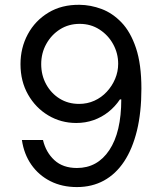

<svg xmlns="http://www.w3.org/2000/svg" viewBox="-20 -757 664 787"><path d="M306.6 -737.3Q351.6 -736.8 396.2 -720.2Q440.9 -703.6 478 -665Q515.1 -626.5 537.4 -560.1Q559.6 -493.7 559.6 -393.6Q559.6 -296.4 541.3 -221.4Q522.9 -146.5 488.8 -95Q454.6 -43.5 405.8 -16.8Q356.9 9.8 295.4 9.8Q234.4 9.8 186.5 -14.4Q138.7 -38.6 108.4 -82Q78.1 -125.5 69.8 -183.1H156.2Q168 -132.8 202.9 -100.6Q237.8 -68.4 295.4 -68.4Q379.4 -68.4 428.2 -141.8Q477.1 -215.3 477.1 -349.6H471.7Q451.7 -319.8 424.3 -298.1Q397 -276.4 363.5 -264.6Q330.1 -252.9 292.5 -252.9Q230 -252.9 178 -283.9Q126 -314.9 95 -369.4Q64 -423.8 64 -494.1Q64 -561 94 -616.7Q124 -672.4 178.5 -705.3Q232.9 -738.3 306.6 -737.3ZM306.6 -659.2Q261.7 -659.2 226.3 -637Q190.9 -614.7 169.9 -577.1Q148.9 -539.6 148.9 -494.1Q148.9 -448.7 169.2 -411.6Q189.5 -374.5 224.4 -352.8Q259.3 -331.1 304.2 -331.1Q337.9 -331.1 366.9 -344.2Q396 -357.4 417.7 -380.9Q439.5 -404.3 451.9 -433.8Q464.4 -463.4 464.4 -495.6Q464.4 -538.1 444.1 -575.4Q423.8 -612.8 387.9 -636Q352.1 -659.2 306.6 -659.2Z"/></svg>

Font: Sahel VF Regular
Style: Regular
Weight: 400
Foundry: Saber Rastikerdar (saber.rastikerdar@gmail.com)
Version: Version 3.4.0